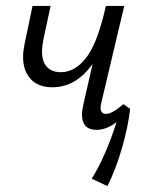

<svg xmlns="http://www.w3.org/2000/svg" viewBox="-20 -434 498 649"><path d="M58 -242Q58 -260 63 -285L90 -414H151L127 -302Q122 -277 122 -260Q122 -226 138.5 -208Q155 -190 186 -190Q232 -190 269.5 -236.5Q307 -283 334 -397L338 -414H400L323 -89Q320 -79 320 -70Q320 -49 339 -49Q359 -49 397 -82L420 -66Q413 -5 392 67.5Q371 140 343 195L290 170Q335 99 374 -21Q339 5 307 5Q257 5 257 -47Q257 -59 262 -82L293 -218Q237 -139 157 -139Q109 -139 83.5 -167Q58 -195 58 -242Z"/></svg>

Font: LXGW Bright GB
Style: Italic
Weight: 400
Italic angle: -12°
Designer: Christian Thalmann (Catharsis Fonts)
Foundry: LXGW / Christian Thalmann (Catharsis Fonts) / Fontworks Inc.
Version: Version 5.510